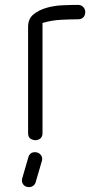

<svg xmlns="http://www.w3.org/2000/svg" viewBox="-20 -574 389 786"><path d="M154 -29Q154 -3 126 0H123Q109 -2 102 -8.5Q95 -15 95 -29V-464Q95 -497 117 -515Q139 -533 170.5 -542Q202 -551 237.5 -552.5Q273 -554 299 -554Q313 -554 321 -545Q329 -536 329 -525Q329 -511 321 -503Q313 -495 299 -495Q270 -495 230.5 -493Q191 -491 154 -480ZM96 70Q102 49 123 49Q137 49 146 59Q155 69 152 83L126 172Q124 180 116.5 186Q109 192 99 192Q83 192 75 181Q67 170 71 156Z"/></svg>

Font: VDS
Style: Thin
Weight: 100
Width: 0
Designer: artmaker
Foundry: artmaker
Version: Version 1.000 2012 initial release